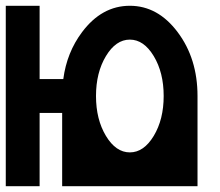

<svg xmlns="http://www.w3.org/2000/svg" viewBox="-20 -645 763 665"><path d="M546.9 -312.5Q546.9 -393.6 512.5 -450.7Q478 -507.8 429.7 -507.8Q381.3 -507.8 346.9 -450.7Q312.5 -393.6 312.5 -312.5Q312.5 -231.4 346.9 -174.3Q381.3 -117.2 429.7 -117.2Q478 -117.2 512.5 -174.3Q546.9 -231.4 546.9 -312.5ZM664.1 0H195.3V-253.9H117.2V0H0V-625H117.2V-371.1H199.2Q211.4 -463.4 264.2 -533.7Q332.5 -625 429.7 -625Q526.9 -625 595.5 -533.4Q664.1 -441.9 664.1 -312.5Z"/></svg>

Font: Leporid
Style: Regular
Weight: 400
Designer: GGBotNet
Foundry: GGBotNet
Version: 1.00